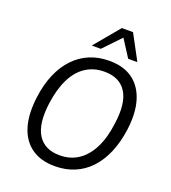

<svg xmlns="http://www.w3.org/2000/svg" viewBox="-164 -1050 1050 1179"><g transform="rotate(20 360.5 -460.0)"><path d="M330 9Q237 9 176.5 -34.5Q116 -78 92 -159Q68 -240 83 -352Q94 -438 123 -505.5Q152 -573 196.5 -619.5Q241 -666 298.5 -690Q356 -714 426 -714Q520 -714 579.5 -670.5Q639 -627 663.5 -546.5Q688 -466 673 -354Q661 -267 632 -199.5Q603 -132 559 -85.5Q515 -39 457 -15Q399 9 330 9ZM335 -64Q405 -64 457 -99Q509 -134 542.5 -200.5Q576 -267 588 -363Q608 -501 564 -571Q520 -641 420 -641Q351 -641 298.5 -606.5Q246 -572 213 -505.5Q180 -439 167 -343Q148 -205 192 -134.5Q236 -64 335 -64ZM291 -765 428 -929H501L589 -765H529L457 -877L350 -765Z"/></g></svg>

Font: Nunito Sans 10pt SemiCondensed
Style: Italic
Weight: 400
Width: 4
Italic angle: -9°
Designer: Vernon Adams
Foundry: Vernon Adams
Version: Version 3.101;gftools[0.9.27]